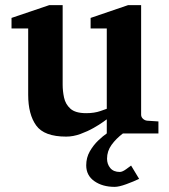

<svg xmlns="http://www.w3.org/2000/svg" viewBox="-20 -520 660 748"><path d="M597.2 0H396V-55.2Q396 -55.2 381.8 -44.9Q367.7 -34.7 344.5 -21.5Q321.3 -8.3 293.2 2Q265.1 12.2 237.8 12.2Q152.3 12.2 121.1 -31Q89.8 -74.2 89.8 -150.9V-409.2H24.9V-450.2L171.9 -500H224.1V-189.9Q224.1 -165.5 229.5 -139.9Q234.9 -114.3 254.2 -96.7Q273.4 -79.1 315.9 -79.1Q347.7 -79.1 371.8 -87.6Q396 -96.2 396 -96.2V-409.2H333V-450.2L479 -500H529.8V-73.2Q529.8 -64 536.9 -57.4Q543.9 -50.8 553.2 -49.8L597.2 -46.9ZM522 176.8Q501 187 472.2 197.5Q443.4 208 426.8 208Q379.4 208 347.7 185.8Q315.9 163.6 315.9 124Q315.9 94.2 329.8 69.8Q343.8 45.4 362.8 27.3Q381.8 9.3 397 -1H460Q432.1 20 414.6 44.4Q397 68.8 397 98.1Q397 119.6 409.7 134.8Q422.4 149.9 446.8 149.9Q456.5 149.9 471.4 139.2Q486.3 128.4 490.7 125Z"/></svg>

Font: Charis
Style: Bold
Weight: 700
Designer: Walt Agee, Miriam Martin, Annie Olsen, Victor Gaultney, Lorna Priest, Alan Ward, Bob Hallissy, Martin Hosken, Sharon Cor
Foundry: SIL Global
Version: Version 7.000